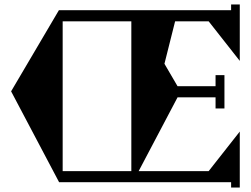

<svg xmlns="http://www.w3.org/2000/svg" viewBox="-20 -820 1129 864"><path d="M720 -533 779 -432H950V-482H990V-332H950V-382H779L604 -50H919L1059 -228V24H1020V0H246L30 -409L245 -774H1020V-800H1059V-546L919 -724H768ZM262 -50H571V-724H262Z"/></svg>

Font: Chokokutai
Style: Regular
Weight: 400
Designer: 108号,108go
Foundry: Font Zone 108
Version: Version 1.000; ttfautohint (v1.8.3)